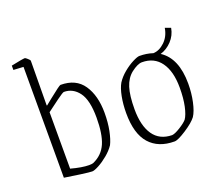

<svg xmlns="http://www.w3.org/2000/svg" viewBox="-110 -796 1101 962"><g transform="rotate(-20 440.5 -314.5)"><path d="M84 -9V-600L31 -603V-626Q93 -639 105 -639Q108 -639 118.5 -629.5Q129 -620 129 -617L127 -379L129 -378Q158 -401 160 -403Q221 -452 227 -452Q309 -452 348 -394.5Q387 -337 387 -245Q387 -193 378.5 -151Q370 -109 357 -83Q341 -59 315 -37.5Q289 -16 264.5 -3Q240 10 229 10Q216 10 168.5 3.5Q121 -3 84 -9ZM341 -236Q341 -330 310 -371.5Q279 -413 231 -413Q225 -413 191.5 -388.5Q158 -364 129 -342V-41Q188 -25 225 -25Q239 -25 248 -28Q299 -51 320 -100Q341 -149 341 -236Z M831 -239Q831 -189 821 -143Q811 -97 795 -73Q777 -49 731.5 -19.5Q686 10 668 10Q582 10 535 -43Q488 -96 488 -206Q488 -253 496 -294Q504 -335 518 -359Q534 -384 560 -405.5Q586 -427 611.5 -440Q637 -453 648 -453Q686 -453 719 -442Q751 -443 780 -470.5Q809 -498 816 -542L846 -531Q839 -492 812.5 -464Q786 -436 752 -426Q831 -375 831 -239ZM784 -235Q784 -322 749 -370.5Q714 -419 649 -419Q626 -419 591 -392Q561 -368 547.5 -325.5Q534 -283 534 -210Q534 -122 567.5 -73.5Q601 -25 667 -24Q682 -25 711 -43Q740 -61 752 -75Q766 -95 775 -136.5Q784 -178 784 -235Z"/></g></svg>

Font: Grenze ExtraLight
Style: Regular
Weight: 275
Designer: Renata Polastri
Foundry: Omnibus-Type
Version: Version 1.002; ttfautohint (v1.8)